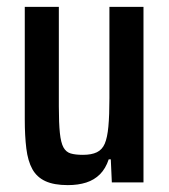

<svg xmlns="http://www.w3.org/2000/svg" viewBox="-20 -530 492 558"><path d="M177 8Q137 8 112 -3.5Q87 -15 74 -38.5Q61 -62 56.5 -98.5Q52 -135 52 -183V-510H151V-221Q151 -172 154 -143.5Q157 -115 164.5 -101.5Q172 -88 185.5 -84Q199 -80 221 -80Q246 -80 261.5 -87.5Q277 -95 284.5 -112.5Q292 -130 295 -162.5Q298 -195 298 -245V-510H397V0H305L302 -67H296Q287 -40 270.5 -23.5Q254 -7 230.5 0.5Q207 8 177 8Z"/></svg>

Font: Saira Condensed SemiBold
Style: Regular
Weight: 600
Width: 3
Designer: Hector Gatti with collaboration of the Omnibus-Type team
Foundry: Omnibus-Type
Version: Version 1.100